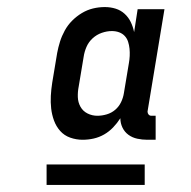

<svg xmlns="http://www.w3.org/2000/svg" viewBox="-20 -713 540 544"><path d="M214 -317Q196 -317 179 -323Q162 -329 150.5 -342Q139 -355 133 -371.5Q127 -388 125 -405.5Q123 -423 124 -441.5Q125 -460 128 -479L142 -563Q145 -579 150 -595Q155 -611 163.5 -626.5Q172 -642 184.5 -654.5Q197 -667 212 -676Q227 -685 243.5 -689Q260 -693 277 -693Q293 -693 307.5 -688.5Q322 -684 333 -674Q344 -664 350.5 -650.5Q357 -637 360 -622L370 -687H446L398 -397Q398 -392 401 -388.5Q404 -385 409 -385H421V-317H397Q383 -317 369 -320Q355 -323 344 -331Q333 -339 327 -351.5Q321 -364 321 -378Q312 -364 300.5 -352Q289 -340 275 -332Q261 -324 245.5 -320.5Q230 -317 214 -317ZM256 -385Q269 -385 282.5 -389Q296 -393 306.5 -402Q317 -411 323 -423.5Q329 -436 331 -449L345 -533Q347 -544 347.5 -554.5Q348 -565 347 -575Q346 -585 343 -594.5Q340 -604 333.5 -611Q327 -618 317.5 -621.5Q308 -625 297 -625Q283 -625 268.5 -620Q254 -615 242.5 -604.5Q231 -594 225 -580Q219 -566 217 -552L203 -468Q200 -453 200.5 -438Q201 -423 208 -410.5Q215 -398 228 -391.5Q241 -385 256 -385ZM112 -189V-247H390V-189Z"/></svg>

Font: Iosevka Gothic
Style: Italic
Weight: 400
Italic angle: -9°
Monospace: yes
Designer: Belleve Invis
Foundry: Belleve Invis
Version: Version 15.5.1; ttfautohint (v1.8.4)